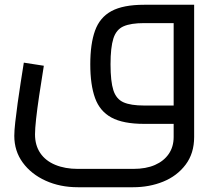

<svg xmlns="http://www.w3.org/2000/svg" viewBox="-20 -520 910 806"><path d="M307 266Q232 266 171.5 238.5Q111 211 75.5 162.5Q40 114 40 50Q40 29 44 -7Q48 -43 54 -86.5Q60 -130 67 -174.5Q74 -219 80 -257L164 -244Q153 -176 144.5 -119Q136 -62 131.5 -20.5Q127 21 127 44Q127 90 149 122.5Q171 155 212 172Q253 189 307 189H539Q593 189 630.5 172.5Q668 156 688.5 126Q709 96 709 55V-456L749 -423H585Q529 -423 498.5 -409.5Q468 -396 456 -358.5Q444 -321 444 -250Q444 -178 456 -141Q468 -104 498.5 -90.5Q529 -77 585 -77H709V0H585Q497 0 448 -26.5Q399 -53 379 -108.5Q359 -164 359 -250Q359 -336 379 -391.5Q399 -447 448 -473.5Q497 -500 585 -500H795V55Q795 124 759 171.5Q723 219 665 242.5Q607 266 539 266Z"/></svg>

Font: Cairo Play Medium
Style: Regular
Weight: 500
Version: Version 3.119